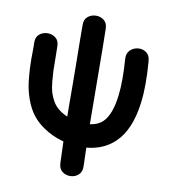

<svg xmlns="http://www.w3.org/2000/svg" viewBox="-92 -744 892 1016"><g transform="rotate(10 353.5 -236.0)"><path d="M291 135Q292 166 311.5 180.5Q331 195 355.5 194Q380 193 398 177Q416 161 415 131Q413 79 412 31Q503 23 563 -34Q637 -104 656 -253Q668 -347 657 -477Q655 -508 635 -522Q615 -536 590.5 -533.5Q566 -531 548.5 -514Q531 -497 533 -467Q542 -348 532 -268Q519 -164 477 -124Q452 -100 409 -94Q408 -171 407 -343Q406 -514 404 -605Q404 -636 385 -651Q366 -666 341 -665.5Q316 -665 297.5 -649.5Q279 -634 280 -603Q280 -567 280.5 -515Q281 -463 282 -404.5Q283 -346 283 -289.5Q283 -233 283.5 -186.5Q284 -140 284 -113Q227 -138 204 -179Q192 -200 184 -224Q177 -249 174 -282.5Q171 -316 170 -338Q169 -368 169 -404.5Q169 -441 168 -469Q168 -500 149 -515Q130 -530 105 -529.5Q80 -529 61.5 -513.5Q43 -498 44 -467Q45 -452 44.5 -429Q44 -406 44 -381Q44 -356 45 -337Q47 -298 51 -262Q55 -226 66.5 -187.5Q78 -149 96 -117Q124 -67 175 -31.5Q226 4 287 20Q289 81 291 135Z"/></g></svg>

Font: Balsamiq Sans
Style: Bold
Weight: 700
Designer: Michael Angeles
Foundry: Balsamiq SRL
Version: Version 1.020; ttfautohint (v1.8.4.7-5d5b);gftools[0.9.26]